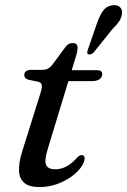

<svg xmlns="http://www.w3.org/2000/svg" viewBox="-20 -726 501 756"><path d="M131 -404 92 -412Q83.5 -414.5 79.5 -419.5Q75.5 -424.5 75.5 -431.5Q75.5 -440.5 82.8 -445.8Q90 -451 103 -451H147Q159 -451 168 -455.5Q177 -460 184.5 -469L238.5 -542Q245 -550.5 252 -553.5Q259 -556.5 267 -556.5Q276 -556.5 280.8 -551.8Q285.5 -547 285.5 -538Q285.5 -532.5 284 -523.5Q282.5 -514.5 278.5 -502.5L169.5 -144.5Q153.5 -93.5 161.5 -76.5Q169.5 -59.5 197 -59.5Q220 -59.5 240.2 -69.8Q260.5 -80 282.5 -104Q288.5 -110.5 292.8 -113Q297 -115.5 301.5 -115.5Q307.5 -115.5 310.8 -111.5Q314 -107.5 313 -100.5Q311.5 -84 297 -64.8Q282.5 -45.5 258.2 -28.5Q234 -11.5 202.5 -0.5Q171 10.5 134.5 10.5Q96 10.5 76.5 -5.2Q57 -21 55 -51.8Q53 -82.5 66.5 -127L138.5 -356.5Q146.5 -381.5 144.5 -391.2Q142.5 -401 131 -404ZM215.5 -406.5 229.5 -449.5H364.5Q382.5 -449.5 382.5 -434Q382.5 -421 371.2 -413.8Q360 -406.5 341 -406.5ZM361.5 -633.5Q372 -664 385.2 -682.8Q398.5 -701.5 421 -705Q440 -708 451 -699Q462 -690 460.5 -675Q460 -659 449.8 -643.2Q439.5 -627.5 421 -609.5L348.5 -519Q343.5 -514.5 338 -512.5Q332.5 -510.5 328 -512Q323 -514.5 323.5 -519.5Q324 -524.5 326 -530.5Z"/></svg>

Font: Fraunces
Style: Italic
Weight: 400
Italic angle: -16°
Version: Version 1.000;[b76b70a41]